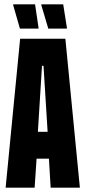

<svg xmlns="http://www.w3.org/2000/svg" viewBox="-20 -867 395 887"><path d="M6 0 73 -688H282L349 0H214L206 -134H149L140 0ZM155 -258H200L181 -563H174ZM158 -735H72L41 -843V-847H142L158 -739ZM289 -735H203L171 -843V-847H272L289 -739Z"/></svg>

Font: Saira Ultra Condensed Black
Style: Regular
Weight: 900
Width: 1
Designer: Hector Gatti with collaboration of the Omnibus-Type team
Foundry: Omnibus-Type
Version: Version 1.001; ttfautohint (v1.8)